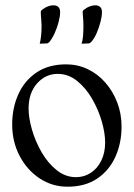

<svg xmlns="http://www.w3.org/2000/svg" viewBox="-20 -694 505 725"><path d="M235 11Q177 11 129.5 -20.5Q82 -52 54 -105.5Q26 -159 26 -224Q26 -286 49 -337.5Q72 -389 117.5 -420Q163 -451 230 -451Q273 -451 311 -433Q349 -415 377.5 -382.5Q406 -350 422.5 -307.5Q439 -265 439 -216Q439 -154 416 -102.5Q393 -51 347.5 -20Q302 11 235 11ZM267 -25Q298 -25 323 -41.5Q348 -58 362.5 -87.5Q377 -117 377 -156Q377 -192 364 -236.5Q351 -281 327.5 -321.5Q304 -362 271 -388.5Q238 -415 198 -415Q152 -415 120 -379Q88 -343 88 -284Q88 -248 101 -203.5Q114 -159 137.5 -118.5Q161 -78 194 -51.5Q227 -25 267 -25ZM288 -529Q292 -540 293.5 -557.5Q295 -575 295 -596Q295 -604 294.5 -615.5Q294 -627 293 -636Q292 -645 292 -648Q292 -654 298 -658Q319 -674 340 -674Q351 -674 358 -668Q365 -662 365 -648Q365 -633 359.5 -611.5Q354 -590 345 -569Q336 -548 324 -535Q319 -530 314 -530ZM130 -529Q133 -540 135 -557.5Q137 -575 137 -596Q137 -604 136 -615.5Q135 -627 134.5 -636Q134 -645 134 -648Q134 -654 140 -658Q161 -674 182 -674Q193 -674 200 -668Q207 -662 207 -648Q207 -633 201.5 -611.5Q196 -590 186.5 -569Q177 -548 166 -535Q161 -530 156 -530Z"/></svg>

Font: Young Serif Light
Style: Regular
Weight: 300
Designer: Bastien Sozeau
Foundry: NBR — Bastien Sozeau
Version: Version 5.001